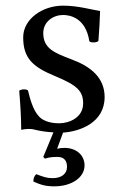

<svg xmlns="http://www.w3.org/2000/svg" viewBox="-20 -459 430 679"><path d="M48 -138C52 -89 55 -42 55 0C65 -2 75 -3 80 -3C87 -3 93 -3 100 -1C121 4 143 8 169 9L133 96L139 102C155 97 165 96 184 96C207 96 217 110 217 131C217 157 196 171 166 171C146 171 135 167 108 157C101 164 98 171 98 183C123 194 140 200 172 200C233 200 279 169 279 126C279 88 248 64 208 64C199 64 190 65 182 67L203 10C261 6 350 -24 350 -116C350 -184 301 -224 233 -249C173 -272 133 -287 133 -342C133 -383 169 -406 203 -406C225 -406 283 -398 296 -313C302 -307 322 -308 328 -314C331 -350 333 -387 334 -420C303 -425 255 -439 203 -439C129 -439 62 -391 62 -327C62 -254 95 -223 172 -191C255 -157 274 -136 274 -93C274 -44 226 -23 189 -23C150 -23 128 -36 118 -47C96 -70 85 -114 79 -139C73 -145 54 -144 48 -138Z"/></svg>

Font: Libertinus Serif
Style: Regular
Weight: 400
Designer: Philipp H. Poll, Khaled Hosny
Foundry: Caleb Maclennan
Version: Version 7.050;RELEASE